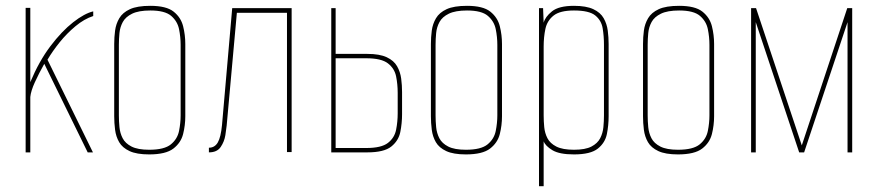

<svg xmlns="http://www.w3.org/2000/svg" viewBox="-20 -523 3013 659"><path d="M68 0V-496H84V-241Q114 -313 153 -364.5Q192 -416 231 -446.5Q270 -477 300 -484V-468Q269 -458 239 -433Q209 -408 184.5 -377.5Q160 -347 143 -318L299 0H281L132 -304Q114 -272 100 -241.5Q86 -211 84 -190V0Z M492 7Q449 7 424.5 -4.5Q400 -16 389 -35Q378 -54 375 -77.5Q372 -101 372 -124V-372Q372 -395 375 -418Q378 -441 389.5 -460.5Q401 -480 426 -491.5Q451 -503 496 -503Q551 -503 576 -483Q601 -463 608.5 -433Q616 -403 616 -372V-124Q616 -93 608.5 -63Q601 -33 575 -13Q549 7 492 7ZM492 -9Q544 -9 566.5 -27.5Q589 -46 594.5 -73.5Q600 -101 600 -127V-369Q600 -396 594.5 -423Q589 -450 567.5 -468.5Q546 -487 496 -487Q456 -487 433.5 -476Q411 -465 401.5 -447.5Q392 -430 390 -409.5Q388 -389 388 -369V-127Q388 -107 390 -86.5Q392 -66 401 -48.5Q410 -31 431.5 -20Q453 -9 492 -9Z M697 0V-16Q717 -16 727.5 -34Q738 -52 742 -94L777 -495H981V-1H965V-479H793L758 -92Q757 -81 753.5 -59Q750 -37 737.5 -18.5Q725 0 697 0Z M1117 0V-495H1132V-338H1241Q1283 -338 1307.5 -326.5Q1332 -315 1343 -295.5Q1354 -276 1357 -253Q1360 -230 1360 -207V-131Q1360 -100 1354 -70Q1348 -40 1323 -20Q1298 0 1241 0ZM1132 -15H1237Q1289 -15 1311.5 -32.5Q1334 -50 1339.5 -77.5Q1345 -105 1345 -134V-204Q1345 -234 1339.5 -261Q1334 -288 1311.5 -305.5Q1289 -323 1237 -323H1132Z M1579 7Q1536 7 1511.5 -4.5Q1487 -16 1476 -35Q1465 -54 1462 -77.5Q1459 -101 1459 -124V-372Q1459 -395 1462 -418Q1465 -441 1476.5 -460.5Q1488 -480 1513 -491.5Q1538 -503 1583 -503Q1638 -503 1663 -483Q1688 -463 1695.5 -433Q1703 -403 1703 -372V-124Q1703 -93 1695.5 -63Q1688 -33 1662 -13Q1636 7 1579 7ZM1579 -9Q1631 -9 1653.5 -27.5Q1676 -46 1681.5 -73.5Q1687 -101 1687 -127V-369Q1687 -396 1681.5 -423Q1676 -450 1654.5 -468.5Q1633 -487 1583 -487Q1543 -487 1520.5 -476Q1498 -465 1488.5 -447.5Q1479 -430 1477 -409.5Q1475 -389 1475 -369V-127Q1475 -107 1477 -86.5Q1479 -66 1488 -48.5Q1497 -31 1518.5 -20Q1540 -9 1579 -9Z M1830 116V-495H1844L1846 -445Q1851 -465 1874.5 -484Q1898 -503 1950 -503Q1992 -503 2016.5 -491.5Q2041 -480 2052 -460.5Q2063 -441 2066 -418Q2069 -395 2069 -372V-124Q2069 -93 2063 -63Q2057 -33 2032 -13Q2007 7 1950 7Q1900 7 1876 -7.5Q1852 -22 1846 -38V116ZM1950 -9Q1989 -9 2010 -20Q2031 -31 2040 -48.5Q2049 -66 2051 -86.5Q2053 -107 2053 -127V-369Q2053 -399 2048.5 -426Q2044 -453 2023 -470Q2002 -487 1950 -487Q1902 -487 1880 -469.5Q1858 -452 1852 -424Q1846 -396 1846 -363V-127Q1846 -107 1848 -86.5Q1850 -66 1859 -48.5Q1868 -31 1889.5 -20Q1911 -9 1950 -9Z M2307 7Q2264 7 2239.5 -4.5Q2215 -16 2204 -35Q2193 -54 2190 -77.5Q2187 -101 2187 -124V-372Q2187 -395 2190 -418Q2193 -441 2204.5 -460.5Q2216 -480 2241 -491.5Q2266 -503 2311 -503Q2366 -503 2391 -483Q2416 -463 2423.5 -433Q2431 -403 2431 -372V-124Q2431 -93 2423.5 -63Q2416 -33 2390 -13Q2364 7 2307 7ZM2307 -9Q2359 -9 2381.5 -27.5Q2404 -46 2409.5 -73.5Q2415 -101 2415 -127V-369Q2415 -396 2409.5 -423Q2404 -450 2382.5 -468.5Q2361 -487 2311 -487Q2271 -487 2248.5 -476Q2226 -465 2216.5 -447.5Q2207 -430 2205 -409.5Q2203 -389 2203 -369V-127Q2203 -107 2205 -86.5Q2207 -66 2216 -48.5Q2225 -31 2246.5 -20Q2268 -9 2307 -9Z M2558 0V-495H2575L2732 -24L2888 -495H2905V0H2889V-447L2740 0H2723L2574 -447V0Z"/></svg>

Font: Alumni Sans Pinstripe
Style: Regular
Weight: 400
Designer: Robert E. Leuschke
Foundry: Robert E. Leuschke
Version: Version 1.010; ttfautohint (v1.8.4.7-5d5b)